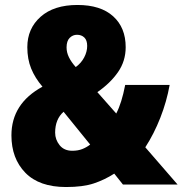

<svg xmlns="http://www.w3.org/2000/svg" viewBox="-20 -743 735 773"><path d="M292 -723Q385 -723 435.5 -677.5Q486 -632 486 -553Q486 -497 455 -452.5Q424 -408 372 -372L448 -286Q470 -328 484 -401H663Q651 -334 625.5 -269Q600 -204 565 -150L695 0H475L440 -44Q401 -19 357.5 -4.5Q314 10 246 10Q138 10 82 -47.5Q26 -105 26 -198Q26 -326 151 -394Q121 -429 105.5 -467Q90 -505 90 -553Q90 -628 143.5 -675.5Q197 -723 292 -723ZM290 -603Q273 -603 260.5 -590.5Q248 -578 248 -552Q248 -532 257.5 -512.5Q267 -493 285 -473Q307 -489 319 -512Q331 -535 331 -558Q331 -581 319.5 -592Q308 -603 290 -603ZM236 -293Q202 -263 202 -209Q202 -181 220 -158.5Q238 -136 271 -136Q294 -136 311.5 -143Q329 -150 343 -161Z"/></svg>

Font: Noto Sans Thai Cond Blk
Style: Regular
Weight: 900
Width: 3
Designer: Monotype Design Team
Foundry: Monotype Imaging Inc.
Version: Version 2.002; ttfautohint (v1.8.4.7-5d5b)